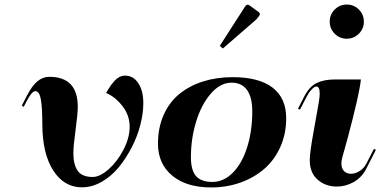

<svg xmlns="http://www.w3.org/2000/svg" viewBox="-20 -821 1686 851"><path d="M99.1 -396.5Q121.6 -440.4 145.5 -460.4Q169.4 -480.5 198.7 -480.5Q324.7 -480.5 324.7 -347.7Q324.7 -316.4 314.9 -245.1Q305.2 -173.8 305.2 -142.1Q305.2 -91.8 324.2 -64.2Q343.3 -36.6 391.1 -36.6Q422.4 -36.6 460.7 -70.1Q499 -103.5 526.9 -156.7Q554.7 -210 554.7 -259.8Q554.7 -309.6 522.9 -350.6Q491.2 -391.6 450.2 -409.2Q451.2 -410.6 458.7 -423.3Q466.3 -436 472.4 -444.3Q478.5 -452.6 488.3 -463.4Q498 -474.1 509.8 -480Q521.5 -485.8 534.2 -485.8Q570.8 -485.8 593 -452.4Q615.2 -418.9 615.2 -363.8Q615.2 -318.8 602.1 -267.6Q588.9 -216.3 563.7 -167.7Q538.6 -119.1 506.1 -79.3Q473.6 -39.6 430.7 -15.1Q387.7 9.3 343.3 9.3Q263.7 9.3 215.6 -65.9Q167.5 -141.1 167.5 -273.9Q167.5 -343.3 161.1 -380.1Q154.8 -417 136.7 -417Q121.1 -417 98.1 -372.6L85 -347.2L76.7 -353Z M1086.9 -796.4 1127 -767.1Q1131.8 -763.7 1131.8 -757.3Q1131.8 -755.4 1127.9 -749.5L1116.2 -734.9L967.8 -606L954.1 -617.7L1068.4 -795.4Q1073.2 -800.3 1078.1 -800.3Q1081.1 -800.3 1086.9 -796.4ZM920.9 -14.6Q971.2 -14.6 1011.7 -55.2Q1052.2 -95.7 1075.2 -167.5Q1098.1 -239.3 1098.1 -327.6Q1098.1 -390.1 1074.7 -422.4Q1051.3 -454.6 1006.3 -454.6Q956.5 -454.6 914.6 -406.2Q872.6 -357.9 849.4 -282.2Q826.2 -206.5 826.2 -124Q826.2 -65.9 849.1 -40.3Q872.1 -14.6 920.9 -14.6ZM1011.2 -479Q1127.9 -479 1188.2 -432.6Q1248.5 -386.2 1248.5 -296.9Q1248.5 -227.5 1222.4 -169.4Q1196.3 -111.3 1151.1 -72.3Q1106 -33.2 1045.4 -11.7Q984.9 9.8 916 9.8Q806.2 9.8 743.2 -42.7Q680.2 -95.2 680.2 -184.1Q680.2 -254.9 705.3 -311.5Q730.5 -368.2 775.1 -404.5Q819.8 -440.9 879.9 -460Q939.9 -479 1011.2 -479Z M1441.4 -725.1Q1441.4 -756.8 1463.6 -778.8Q1485.8 -800.8 1517.1 -800.8Q1548.8 -800.8 1570.8 -778.6Q1592.8 -756.3 1592.8 -725.1Q1592.8 -693.4 1570.3 -671.4Q1547.9 -649.4 1517.1 -649.4Q1485.4 -649.4 1463.4 -671.6Q1441.4 -693.8 1441.4 -725.1ZM1646 -156.7 1603 -72.3Q1583.5 -34.7 1548.1 -14.4Q1512.7 5.9 1472.7 5.9Q1422.9 5.9 1387.9 -24.7Q1353 -55.2 1353 -110.4Q1353 -146 1369.6 -235.4L1393.1 -368.2Q1397 -392.6 1397 -406.2Q1397 -437.5 1382.3 -437.5Q1373.5 -437.5 1361.3 -424.6Q1349.1 -411.6 1337.9 -390.1L1309.6 -335L1300.8 -339.4L1329.1 -394.5Q1351.6 -438 1384.3 -453.4Q1417 -468.8 1463.4 -468.8H1579.6Q1573.7 -407.2 1521.5 -210.9L1497.6 -125Q1493.2 -108.9 1493.2 -96.7Q1493.2 -74.2 1505.1 -62.5Q1517.1 -50.8 1535.6 -50.8Q1554.7 -50.8 1574 -63Q1593.3 -75.2 1604 -96.2L1637.7 -161.6Z"/></svg>

Font: QumpellkaNo12
Style: Regular
Weight: 500
Designer: gluk (gluksza@wp.pl)
Foundry: gluk (gluksza@wp.pl)
Version: Version 00.480